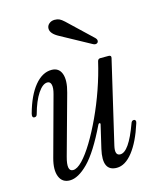

<svg xmlns="http://www.w3.org/2000/svg" viewBox="-113 -817 734 904"><g transform="rotate(-15 254.0 -365.5)"><path d="M115 9Q78 9 64.5 -24.5Q51 -58 66 -113L145 -403Q153 -432 149 -448Q145 -464 131 -464Q108 -464 84.5 -429Q61 -394 44 -332Q41 -321 31 -321Q17 -321 22 -341Q45 -425 82.5 -470.5Q120 -516 165 -516Q201 -516 213 -483Q225 -450 209 -393L129 -103Q110 -34 142 -34Q162 -34 188 -61Q214 -88 242.5 -135Q271 -182 299 -242Q327 -302 350 -368Q373 -434 388 -499Q391 -510 402 -510H442Q456 -510 453 -497L359 -95Q348 -48 376 -48Q418 -48 464 -175Q468 -188 478 -188Q484 -188 486.5 -183Q489 -178 486 -170Q459 -85 422 -38Q385 9 344 9Q272 9 296 -96L322 -207Q324 -214 319.5 -215Q315 -216 312 -210Q254 -90 205 -40.5Q156 9 115 9ZM383 -584 242 -661Q202 -682 202 -707Q202 -721 213 -730.5Q224 -740 240 -740Q254 -740 263.5 -735.5Q273 -731 286 -719L403 -608Q411 -600 411 -593Q411 -584 403 -580.5Q395 -577 383 -584Z"/></g></svg>

Font: Instrument Serif
Style: Italic
Weight: 400
Italic angle: -13°
Designer: Rodrigo Fuenzalida
Foundry: fragTYPE
Version: Version 1.000; ttfautohint (v1.8.4.7-5d5b);gftools[0.9.27]